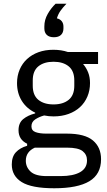

<svg xmlns="http://www.w3.org/2000/svg" viewBox="-20 -794 571 1026"><path d="M520 57Q520 137 457.5 174.5Q395 212 270 212Q149 212 96 179Q43 146 43 85Q43 43 65 19.5Q87 -4 125 -15V-26Q79 -48 79 -98Q79 -137 104 -157.5Q129 -178 168 -188V-192Q122 -214 96.5 -255Q71 -296 71 -350Q71 -389 85 -422Q99 -455 124.5 -478.5Q150 -502 185.5 -515Q221 -528 265 -528Q308 -528 343 -516H504V-452H424Q441 -432 451 -407Q461 -382 461 -350Q461 -311 447 -278Q433 -245 407.5 -221.5Q382 -198 346 -185Q310 -172 266 -172Q241 -172 216 -177Q190 -170 169 -156.5Q148 -143 148 -119Q148 -96 170 -88Q192 -80 227 -80H337Q433 -80 476.5 -43.5Q520 -7 520 57ZM266 -236Q317 -236 347 -260.5Q377 -285 377 -336V-364Q377 -415 347 -439.5Q317 -464 266 -464Q215 -464 185 -439.5Q155 -415 155 -364V-336Q155 -285 185 -260.5Q215 -236 266 -236ZM445 63Q445 32 421.5 13.5Q398 -5 338 -5H166Q118 17 118 65Q118 99 143.5 123Q169 147 230 147H304Q371 147 408 126Q445 105 445 63ZM268 -595Q243 -595 230 -607.5Q217 -620 217 -642V-653Q217 -688 235 -719.5Q253 -751 277 -774H335Q315 -753 303 -736Q291 -719 284 -696Q301 -692 310 -680.5Q319 -669 319 -652V-642Q319 -620 306 -607.5Q293 -595 268 -595Z"/></svg>

Font: IBM Plex Sans
Style: Regular
Weight: 400
Designer: Mike Abbink, Paul van der Laan, Pieter van Rosmalen
Foundry: Bold Monday
Version: Version 3.005